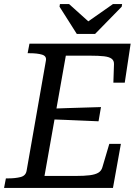

<svg xmlns="http://www.w3.org/2000/svg" viewBox="-30 -925 691 945"><path d="M348 -758H438L569 -892L571 -905H526L399 -816H409L310 -905H265L263 -892ZM565 -217 526 0H-10L-1 -47H10Q45 -47 71 -53.5Q97 -60 101 -85L196 -627Q200 -649 177 -656Q154 -663 117 -663H106L115 -710H613L584 -518H528L531 -608Q532 -626 520 -635.5Q508 -645 482 -648Q456 -651 413 -651H294L189 -59H342Q385 -59 412 -62.5Q439 -66 454 -75Q469 -84 474 -102L508 -217ZM218 -390Q260 -392 301.5 -393Q343 -394 384.5 -395.5Q426 -397 467 -398L455 -328Q414 -330 372.5 -331.5Q331 -333 290 -335Q249 -337 208 -338Z"/></svg>

Font: Roboto Serif 20pt
Style: Italic
Weight: 400
Italic angle: -10°
Designer: Greg Gazdowicz
Foundry: Commercial Type
Version: Version 1.008